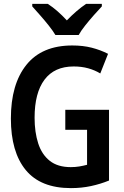

<svg xmlns="http://www.w3.org/2000/svg" viewBox="-20 -958 640 988"><path d="M345 10Q189 10 112.5 -83Q36 -176 36 -348Q36 -525 116 -624.5Q196 -724 352 -724Q407 -724 452 -712.5Q497 -701 536 -681L496 -580Q468 -597 434 -606.5Q400 -616 359 -616Q260 -616 209 -548Q158 -480 158 -352Q158 -278 176.5 -220.5Q195 -163 236 -130.5Q277 -98 344 -98Q368 -98 388.5 -101.5Q409 -105 428 -110V-290H316V-393H541V-29Q497 -11 448 -0.5Q399 10 345 10ZM265 -778Q252 -800 230.5 -827Q209 -854 186 -880Q163 -906 146 -925V-938H226Q251 -922 275.5 -900.5Q300 -879 324 -853Q349 -879 374 -900.5Q399 -922 423 -938H504V-925Q486 -906 463 -880Q440 -854 418.5 -827Q397 -800 385 -778Z"/></svg>

Font: Noto Sans Mono SemiBold
Style: Regular
Weight: 600
Designer: Monotype Design Team
Foundry: Monotype Imaging Inc.
Version: Version 2.014; ttfautohint (v1.8.4.7-5d5b)